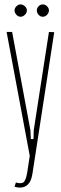

<svg xmlns="http://www.w3.org/2000/svg" viewBox="-20 -844 277 871"><path d="M118 -253 120 -213H132L133 -253L202 -699L226 -698L127 -55Q122 -23 107.5 -8Q93 7 70 7Q64 7 58 6Q52 5 46 3L52 -16Q80 -8 89.5 -20Q99 -32 104 -65L115 -137L10 -699H35ZM46 -797Q46 -807 54.5 -815.5Q63 -824 73 -824Q84 -824 93 -815.5Q102 -807 102 -797Q102 -786 93 -777Q84 -768 73 -768Q63 -768 54.5 -777Q46 -786 46 -797ZM147 -797Q147 -807 155 -815.5Q163 -824 174 -824Q185 -824 193.5 -815.5Q202 -807 202 -797Q202 -786 193.5 -777Q185 -768 174 -768Q163 -768 155 -777Q147 -786 147 -797Z"/></svg>

Font: Moniqa Thin Paragraph
Style: Regular
Weight: 100
Designer: Rajesh Rajput
Foundry: Rajesh Rajput
Version: Version 1.000